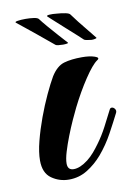

<svg xmlns="http://www.w3.org/2000/svg" viewBox="-74 -654 492 711"><g transform="rotate(-10 172.0 -299.0)"><path d="M128 8Q92 8 63 -12.5Q34 -33 34 -80Q34 -111 44.5 -152Q55 -193 71 -236.5Q87 -280 104.5 -317.5Q122 -355 136 -379Q158 -414 185.5 -422Q213 -430 253 -430Q282 -430 301 -423.5Q320 -417 307 -409Q288 -396 258 -351Q228 -306 200 -250Q192 -234 180 -207.5Q168 -181 156.5 -151.5Q145 -122 137 -95.5Q129 -69 129 -52Q129 -27 152 -27Q176 -27 206 -50Q220 -61 232 -75Q244 -89 254 -103Q274 -130 290.5 -161.5Q307 -193 321 -221Q324 -227 329 -227Q336 -227 341 -220Q346 -213 342 -205Q327 -175 305 -134.5Q283 -94 254 -60Q229 -31 197.5 -11.5Q166 8 128 8ZM193 -488Q184 -488 175.5 -489Q167 -490 165 -492Q159 -497 142 -511Q125 -525 104.5 -542Q84 -559 65 -574Q46 -589 35 -598Q30 -602 42.5 -604Q55 -606 72 -606Q88 -606 102.5 -604Q117 -602 121 -597Q129 -586 146.5 -565.5Q164 -545 182.5 -524.5Q201 -504 211 -493Q212 -492 212 -491Q212 -490 206.5 -489Q201 -488 193 -488ZM300 -487Q291 -488 282.5 -489.5Q274 -491 272 -493Q266 -499 251 -512.5Q236 -526 217 -543Q198 -560 181 -575.5Q164 -591 154 -600Q149 -605 161.5 -606Q174 -607 191 -605Q207 -604 221.5 -601Q236 -598 239 -593Q247 -582 262 -562.5Q277 -543 293 -524Q309 -505 318 -493Q319 -492 319 -491Q319 -490 313.5 -488.5Q308 -487 300 -487Z"/></g></svg>

Font: Praise
Style: Regular
Weight: 400
Designer: Robert E. Leuschke
Foundry: Robert E. Leuschke
Version: Version 1.100; ttfautohint (v1.8.3)